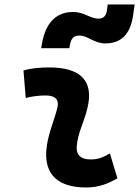

<svg xmlns="http://www.w3.org/2000/svg" viewBox="-20 -829 626 859"><path d="M471.7 -142.6C438 -123 417.5 -115.7 385.3 -115.7C342.3 -115.7 320.8 -134.8 323.2 -172.4C327.6 -234.9 356 -281.2 371.1 -345.2C400.4 -465.3 343.3 -527.3 200.2 -527.3C161.6 -527.3 123 -524.4 85 -513.7L95.2 -390.6C125 -398.4 154.8 -401.9 184.6 -401.9C228 -401.9 246.1 -382.3 236.3 -345.2C222.2 -288.1 191.4 -222.7 187 -153.3C180.2 -46.4 241.2 9.8 366.2 9.8C423.3 9.8 465.3 -8.3 505.4 -31.2ZM164.1 -613.3H290L293 -628.9C298.8 -659.7 311.5 -669.9 335.4 -669.9C373 -669.9 400.9 -634.8 450.7 -634.8C520 -634.8 560.5 -673.3 574.2 -752L582.5 -809.1H461.9L458 -779.8C454.1 -757.3 441.9 -745.6 421.4 -745.6C381.8 -745.6 358.4 -775.4 307.6 -775.4C231.4 -775.4 184.1 -728 167.5 -632.8Z"/></svg>

Font: Cascadia Mono PL
Style: Bold Italic
Weight: 700
Italic angle: -10°
Monospace: yes
Designer: Aaron Bell
Foundry: Saja Typeworks
Version: Version 2404.023